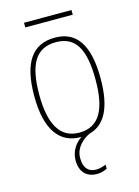

<svg xmlns="http://www.w3.org/2000/svg" viewBox="-131 -734 749 1031"><g transform="rotate(-15 243.5 -219.0)"><path d="M108 -636H372V-662H108ZM243 10C245 10 247 10 248 10C215 30 184 72 184 123C184 189 220 224 278 224C298 224 315 219 334 210V187C310 196 298 200 278 200C242 200 211 179 211 118C211 59 258 20 295 4C382 -19 428 -106 428 -267C428 -455 366 -542 247 -542C121 -542 59 -453 59 -267C59 -78 128 10 243 10ZM243 -15C135 -15 87 -106 87 -267C87 -433 132 -517 246 -517C355 -517 400 -437 400 -267C400 -111 359 -15 243 -15Z"/></g></svg>

Font: Noto Serif SemiCondensed Thin
Style: Regular
Weight: 100
Width: 4
Designer: Monotype Design Team
Foundry: Monotype Imaging Inc.
Version: Version 2.015